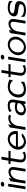

<svg xmlns="http://www.w3.org/2000/svg" viewBox="2131 -2815 695 4997"><g transform="rotate(-90 2478.5 -316.5)"><path d="M121 -598C117 -572 141 -552 175 -552C209 -552 241 -572 245 -598C249 -624 224 -644 190 -644C156 -644 125 -624 121 -598ZM52 0H125L196 -451H123Z M200 0H274L305 -196C314 -255 343 -301 375 -334C404 -363 444 -389 492 -389C547 -389 565 -347 556 -289L510 0H582L627 -284C642 -379 603 -443 508 -443C430 -443 373 -405 331 -362L343 -435L262 -394Z M706 -389H788L752 -165C736 -52 786 11 896 11C965 11 993 -3 1029 -20L1006 -78C973 -55 965 -42 905 -42C837 -42 812 -84 824 -158L861 -389H1046L1054 -443H869L898 -626H825L796 -443H714Z M1085 -226C1064 -95 1156 11 1287 11C1373 11 1456 -31 1508 -94C1508 -94 1448 -110 1409 -88C1375 -59 1337 -42 1296 -42C1216 -42 1159 -109 1157 -199H1559L1564 -232C1584 -360 1493 -462 1362 -462C1231 -462 1106 -357 1085 -226ZM1164 -249C1194 -341 1273 -409 1354 -409C1435 -409 1491 -341 1490 -249Z M1595 0H1668L1700 -201C1709 -260 1737 -306 1769 -339C1798 -368 1837 -394 1885 -394C1930 -394 1940 -387 1956 -374L1995 -427C1969 -439 1960 -448 1902 -448C1824 -448 1768 -410 1726 -367L1739 -451L1660 -409Z M1976 -129C1963 -44 2025 11 2122 11C2203 11 2277 -46 2277 -46L2270 0H2336L2383 -299C2401 -410 2349 -462 2236 -462C2156 -462 2106 -445 2061 -419L2090 -358C2132 -398 2169 -409 2228 -409C2297 -409 2323 -381 2311 -305L2304 -258C2304 -258 2255 -277 2198 -277C2089 -277 1993 -236 1976 -129ZM2053 -129C2065 -204 2126 -225 2190 -225C2244 -225 2295 -199 2295 -199L2285 -137C2285 -137 2211 -41 2133 -41C2078 -41 2043 -68 2053 -129Z M2443 -226C2438 -192 2438 -160 2444 -131C2462 -48 2527 11 2640 11C2721 11 2797 -10 2850 -36V-126L2822 -104C2775 -68 2717 -44 2649 -44C2626 -44 2605 -48 2586 -57C2535 -81 2507 -141 2520 -226C2524 -252 2532 -276 2543 -298C2575 -360 2634 -408 2712 -408C2780 -408 2827 -384 2861 -347L2881 -325L2910 -415C2865 -441 2796 -462 2715 -462C2680 -462 2648 -456 2617 -444C2532 -411 2461 -338 2443 -226Z M2964 -389H3046L3010 -165C2994 -52 3044 11 3154 11C3223 11 3251 -3 3287 -20L3264 -78C3231 -55 3223 -42 3163 -42C3095 -42 3070 -84 3082 -158L3119 -389H3304L3312 -443H3127L3156 -626H3083L3054 -443H2972Z M3428 -598C3424 -572 3448 -552 3482 -552C3516 -552 3548 -572 3552 -598C3556 -624 3531 -644 3497 -644C3463 -644 3432 -624 3428 -598ZM3359 0H3432L3503 -451H3430Z M3543 -226C3522 -95 3614 11 3745 11C3876 11 4000 -95 4021 -226C4042 -357 3951 -462 3820 -462C3689 -462 3564 -357 3543 -226ZM3615 -226C3631 -328 3720 -409 3812 -409C3904 -409 3965 -328 3949 -226C3933 -124 3846 -42 3754 -42C3662 -42 3599 -124 3615 -226Z M4053 0H4127L4158 -196C4167 -255 4196 -301 4228 -334C4257 -363 4297 -389 4345 -389C4400 -389 4418 -347 4409 -289L4363 0H4435L4480 -284C4495 -379 4456 -443 4361 -443C4283 -443 4226 -405 4184 -362L4196 -435L4115 -394Z M4553 -321C4539 -235 4597 -208 4665 -195C4717 -185 4787 -184 4832 -167C4853 -160 4871 -148 4867 -120C4858 -63 4799 -42 4727 -42C4638 -42 4591 -59 4541 -120L4539 -33C4582 3 4651 11 4724 11C4873 11 4934 -61 4947 -142C4958 -209 4926 -240 4883 -259C4825 -284 4726 -276 4665 -299C4645 -306 4629 -316 4633 -342C4641 -392 4702 -409 4767 -409C4856 -409 4902 -392 4952 -331L4954 -418C4911 -454 4842 -462 4769 -462C4650 -462 4565 -396 4553 -321Z"/></g></svg>

Font: Charger Sport
Style: DfObl
Weight: 400
Designer: Jasper
Foundry: Cannot Into Space Fonts
Version: Version 1.1